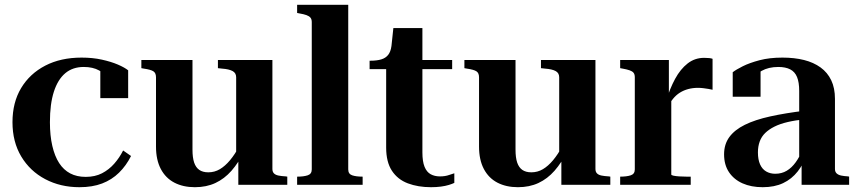

<svg xmlns="http://www.w3.org/2000/svg" viewBox="-20 -770 3571 800"><path d="M337 -33Q376 -33 405 -48Q434 -63 456 -88Q478 -113 493 -143L526 -120Q506 -80 476 -50.5Q446 -21 405.5 -5.5Q365 10 311 10Q232 10 168.5 -23.5Q105 -57 68.5 -118Q32 -179 32 -261Q32 -343 68 -403Q104 -463 168.5 -496.5Q233 -530 320 -530Q366 -530 404.5 -521.5Q443 -513 471 -501Q499 -489 514 -477V-361H398V-489Q405 -488 412 -483.5Q419 -479 424 -472Q429 -465 431.5 -457.5Q434 -450 432 -442Q419 -462 393 -476.5Q367 -491 329 -491Q283 -491 252 -465Q221 -439 204.5 -388Q188 -337 188 -261Q188 -205 198 -162Q208 -119 226.5 -90.5Q245 -62 272.5 -47.5Q300 -33 337 -33Z M782 -520V-147Q782 -113 789 -92.5Q796 -72 810.5 -62Q825 -52 848 -52Q874 -52 896 -65Q918 -78 938.5 -102.5Q959 -127 977 -161L997 -139Q974 -92 944.5 -58.5Q915 -25 877.5 -7.5Q840 10 792 10Q743 10 706.5 -9Q670 -28 650 -66Q630 -104 630 -159V-448Q630 -466 619 -473Q608 -480 580 -484L569 -486V-520ZM1115 -520V-66Q1115 -54 1121.5 -47.5Q1128 -41 1140.5 -38.5Q1153 -36 1171 -35L1177 -34V0H973V-109L964 -111V-448Q964 -466 949 -474Q934 -482 906 -484L888 -486V-520Z M1431 -750V-64Q1431 -45 1447.5 -39.5Q1464 -34 1490 -34H1491V0H1218V-34H1220Q1245 -34 1262 -39.5Q1279 -45 1279 -64V-678Q1279 -690 1273.5 -696.5Q1268 -703 1257 -707Q1246 -711 1228 -714L1218 -716V-750Z M1520 -482V-517H1523Q1550 -517 1568.5 -522.5Q1587 -528 1597.5 -541.5Q1608 -555 1611 -578L1643 -520H1864V-482ZM1740 -135Q1740 -97 1749 -75Q1758 -53 1774.5 -44Q1791 -35 1813 -35Q1835 -35 1851.5 -41Q1868 -47 1873 -48V-8Q1865 -4 1850.5 0.5Q1836 5 1817 7.5Q1798 10 1776 10Q1722 10 1679.5 -6Q1637 -22 1613 -58.5Q1589 -95 1589 -155V-514L1605 -521L1619 -653H1740Z M2128 -520V-147Q2128 -113 2135 -92.5Q2142 -72 2156.5 -62Q2171 -52 2194 -52Q2220 -52 2242 -65Q2264 -78 2284.5 -102.5Q2305 -127 2323 -161L2343 -139Q2320 -92 2290.5 -58.5Q2261 -25 2223.5 -7.5Q2186 10 2138 10Q2089 10 2052.5 -9Q2016 -28 1996 -66Q1976 -104 1976 -159V-448Q1976 -466 1965 -473Q1954 -480 1926 -484L1915 -486V-520ZM2461 -520V-66Q2461 -54 2467.5 -47.5Q2474 -41 2486.5 -38.5Q2499 -36 2517 -35L2523 -34V0H2319V-109L2310 -111V-448Q2310 -466 2295 -474Q2280 -482 2252 -484L2234 -486V-520Z M2949 -525V-396Q2942 -398 2932 -399.5Q2922 -401 2911 -402.5Q2900 -404 2888 -404Q2867 -404 2848 -399Q2829 -394 2813 -384Q2797 -374 2784 -358Q2771 -342 2761 -320L2755 -348Q2771 -401 2793 -441.5Q2815 -482 2845 -505.5Q2875 -529 2914 -529Q2926 -529 2935 -528Q2944 -527 2949 -525ZM2564 0V-34H2565Q2591 -34 2608 -39.5Q2625 -45 2625 -64V-448Q2625 -460 2620 -466.5Q2615 -473 2603.5 -477Q2592 -481 2575 -484L2564 -486V-520H2767V-363L2777 -369V-43Q2777 -40 2786 -38Q2795 -36 2810 -35Q2825 -34 2840 -34H2858V0Z M3336 -309 3335 -273Q3294 -269 3262 -261.5Q3230 -254 3207 -242.5Q3184 -231 3168.5 -216Q3153 -201 3145.5 -180.5Q3138 -160 3138 -135Q3138 -105 3147 -85Q3156 -65 3172.5 -55.5Q3189 -46 3210 -46Q3237 -46 3258 -58.5Q3279 -71 3295.5 -94Q3312 -117 3324 -146L3342 -130Q3329 -88 3304 -56Q3279 -24 3243 -7Q3207 10 3158 10Q3110 10 3074 -6Q3038 -22 3017.5 -52.5Q2997 -83 2997 -127Q2997 -169 3019 -199Q3041 -229 3083.5 -250Q3126 -271 3189.5 -285Q3253 -299 3336 -309ZM3320 0V-96L3310 -93V-391Q3310 -427 3301 -449Q3292 -471 3272.5 -481Q3253 -491 3223 -491Q3182 -491 3153 -474.5Q3124 -458 3108 -433Q3110 -447 3113 -457.5Q3116 -468 3121.5 -475Q3127 -482 3134 -486.5Q3141 -491 3149 -493V-367H3033V-469Q3047 -480 3075 -494Q3103 -508 3144.5 -519Q3186 -530 3240 -530Q3290 -530 3330 -520Q3370 -510 3399 -489Q3428 -468 3443.5 -435.5Q3459 -403 3459 -358V-66Q3459 -54 3466 -47.5Q3473 -41 3485 -38.5Q3497 -36 3514 -35L3518 -34V0Z"/></svg>

Font: Roboto Serif 144pt SemiBold
Style: Regular
Weight: 600
Version: Version 1.008